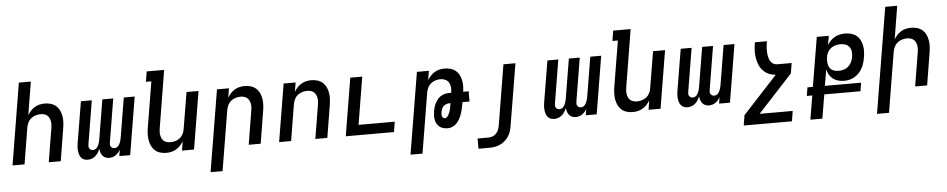

<svg xmlns="http://www.w3.org/2000/svg" viewBox="-47 -1121 8494 1722"><g transform="rotate(-5 4200.0 -260.0)"><path d="M27 0 148 -735H256L207 -437Q219 -457 235.5 -475Q252 -493 273 -505.5Q294 -518 317 -523Q340 -528 362 -528Q391 -528 417.5 -520Q444 -512 464 -494.5Q484 -477 495.5 -452.5Q507 -428 511.5 -401Q516 -374 514.5 -345.5Q513 -317 508 -288L461 0H353L403 -303Q406 -319 406.5 -335Q407 -351 404 -366.5Q401 -382 394 -395.5Q387 -409 375.5 -418.5Q364 -428 349 -432Q334 -436 317 -436Q296 -436 273.5 -429.5Q251 -423 232.5 -408.5Q214 -394 203.5 -372.5Q193 -351 189 -329L135 0Z M705 8Q687 8 671 2Q655 -4 645 -16.5Q635 -29 630 -45Q625 -61 623 -78Q621 -95 622 -112.5Q623 -130 626 -148L688 -520H786L722 -132Q720 -121 720 -111Q720 -101 725.5 -92.5Q731 -84 739.5 -79.5Q748 -75 758 -75Q768 -75 777.5 -79.5Q787 -84 793.5 -91.5Q800 -99 804.5 -108Q809 -117 812.5 -126.5Q816 -136 818 -145Q820 -154 822 -164L881 -520H979L915 -132Q913 -121 913 -111Q913 -101 918.5 -92.5Q924 -84 932.5 -79.5Q941 -75 951 -75Q961 -75 970.5 -79.5Q980 -84 986.5 -91.5Q993 -99 997.5 -108Q1002 -117 1005.5 -126.5Q1009 -136 1011 -145Q1013 -154 1015 -164L1074 -520H1172L1086 0H988L997 -58Q990 -44 979.5 -31.5Q969 -19 956 -10Q943 -1 928 3.5Q913 8 898 8Q880 8 864 1.5Q848 -5 837.5 -18Q827 -31 822 -47Q817 -63 815 -81Q808 -63 798 -47Q788 -31 773.5 -18Q759 -5 740.5 1.5Q722 8 705 8Z M1411 8Q1382 8 1355.5 0Q1329 -8 1309.5 -25.5Q1290 -43 1278.5 -67.5Q1267 -92 1262.5 -119Q1258 -146 1259 -174.5Q1260 -203 1265 -232L1333 -643H1284L1299 -735H1456L1371 -217Q1368 -201 1367.5 -185Q1367 -169 1370 -153.5Q1373 -138 1379.5 -124.5Q1386 -111 1398 -101.5Q1410 -92 1425 -88Q1440 -84 1457 -84Q1478 -84 1500.5 -90.5Q1523 -97 1541.5 -111.5Q1560 -126 1570.5 -147.5Q1581 -169 1584 -191L1639 -520H1747L1661 0H1553L1566 -83Q1554 -63 1537.5 -45Q1521 -27 1500 -14.5Q1479 -2 1456 3Q1433 8 1411 8Z M1791 215 1913 -520H2021L2007 -437Q2019 -457 2035.5 -475Q2052 -493 2073 -505.5Q2094 -518 2117 -523Q2140 -528 2162 -528Q2191 -528 2217.5 -520Q2244 -512 2264 -494.5Q2284 -477 2295.5 -452.5Q2307 -428 2311.5 -401Q2316 -374 2314.5 -345.5Q2313 -317 2308 -288L2261 0H2153L2203 -303Q2206 -319 2206.5 -335Q2207 -351 2204 -366.5Q2201 -382 2194 -395.5Q2187 -409 2175.5 -418.5Q2164 -428 2149 -432Q2134 -436 2117 -436Q2096 -436 2073.5 -429.5Q2051 -423 2032.5 -408.5Q2014 -394 2003.5 -372.5Q1993 -351 1989 -329L1899 215Z M2427 0 2513 -520H2621L2607 -437Q2619 -457 2635.5 -475Q2652 -493 2673 -505.5Q2694 -518 2717 -523Q2740 -528 2762 -528Q2791 -528 2817.5 -520Q2844 -512 2864 -494.5Q2884 -477 2895.5 -452.5Q2907 -428 2911.5 -401Q2916 -374 2914.5 -345.5Q2913 -317 2908 -288L2861 0H2753L2803 -303Q2806 -319 2806.5 -335Q2807 -351 2804 -366.5Q2801 -382 2794 -395.5Q2787 -409 2775.5 -418.5Q2764 -428 2749 -432Q2734 -436 2717 -436Q2696 -436 2673.5 -429.5Q2651 -423 2632.5 -408.5Q2614 -394 2603.5 -372.5Q2593 -351 2589 -329L2535 0Z M3027 0 3113 -520H3221L3150 -92H3476L3461 0Z M3591 215 3713 -520H3821L3807 -437Q3819 -457 3835.5 -475Q3852 -493 3873 -505.5Q3894 -518 3917 -523Q3940 -528 3962 -528Q3989 -528 4015 -521Q4041 -514 4060.5 -498.5Q4080 -483 4092 -460.5Q4104 -438 4109.5 -412.5Q4115 -387 4115 -360Q4115 -333 4111 -306H4160V-214H4096L4092 -188Q4088 -167 4083 -146Q4078 -125 4070.5 -104.5Q4063 -84 4052 -64Q4041 -44 4025.5 -27.5Q4010 -11 3989 -1.5Q3968 8 3947 8Q3927 8 3908 3.5Q3889 -1 3874 -12Q3859 -23 3849 -39.5Q3839 -56 3835 -74.5Q3831 -93 3831.5 -113.5Q3832 -134 3835 -154Q3838 -172 3843.5 -190.5Q3849 -209 3858 -226Q3867 -243 3879.5 -259Q3892 -275 3909 -285.5Q3926 -296 3944 -301Q3962 -306 3981 -306H4003Q4007 -330 4005.5 -353.5Q4004 -377 3993.5 -396.5Q3983 -416 3962 -426Q3941 -436 3917 -436Q3896 -436 3873.5 -429.5Q3851 -423 3832.5 -408.5Q3814 -394 3803.5 -372.5Q3793 -351 3789 -329L3699 215ZM3927 -84Q3937 -84 3945.5 -92Q3954 -100 3959 -109Q3964 -118 3968.5 -128Q3973 -138 3975.5 -148Q3978 -158 3980 -168Q3982 -178 3984 -188L3988 -214H3981Q3967 -214 3952.5 -209.5Q3938 -205 3926.5 -194.5Q3915 -184 3909.5 -170Q3904 -156 3901 -142Q3900 -132 3899.5 -123Q3899 -114 3901.5 -105Q3904 -96 3910.5 -90Q3917 -84 3927 -84Z M4203 215V123H4303Q4321 123 4339.5 115.5Q4358 108 4371.5 93.5Q4385 79 4392 61Q4399 43 4402 25L4492 -520H4600L4507 40Q4503 64 4495.5 87Q4488 110 4474 131Q4460 152 4440 169Q4420 186 4397 196.5Q4374 207 4350 211Q4326 215 4303 215Z M4905 8Q4887 8 4871 2Q4855 -4 4845 -16.5Q4835 -29 4830 -45Q4825 -61 4823 -78Q4821 -95 4822 -112.5Q4823 -130 4826 -148L4888 -520H4986L4922 -132Q4920 -121 4920 -111Q4920 -101 4925.5 -92.5Q4931 -84 4939.5 -79.5Q4948 -75 4958 -75Q4968 -75 4977.5 -79.5Q4987 -84 4993.5 -91.5Q5000 -99 5004.5 -108Q5009 -117 5012.5 -126.5Q5016 -136 5018 -145Q5020 -154 5022 -164L5081 -520H5179L5115 -132Q5113 -121 5113 -111Q5113 -101 5118.5 -92.5Q5124 -84 5132.5 -79.5Q5141 -75 5151 -75Q5161 -75 5170.5 -79.5Q5180 -84 5186.5 -91.5Q5193 -99 5197.5 -108Q5202 -117 5205.5 -126.5Q5209 -136 5211 -145Q5213 -154 5215 -164L5274 -520H5372L5286 0H5188L5197 -58Q5190 -44 5179.5 -31.5Q5169 -19 5156 -10Q5143 -1 5128 3.5Q5113 8 5098 8Q5080 8 5064 1.5Q5048 -5 5037.5 -18Q5027 -31 5022 -47Q5017 -63 5015 -81Q5008 -63 4998 -47Q4988 -31 4973.5 -18Q4959 -5 4940.5 1.5Q4922 8 4905 8Z M5611 8Q5582 8 5555.5 0Q5529 -8 5509.5 -25.5Q5490 -43 5478.5 -67.5Q5467 -92 5462.5 -119Q5458 -146 5459 -174.5Q5460 -203 5465 -232L5533 -643H5484L5499 -735H5656L5571 -217Q5568 -201 5567.5 -185Q5567 -169 5570 -153.5Q5573 -138 5579.5 -124.5Q5586 -111 5598 -101.5Q5610 -92 5625 -88Q5640 -84 5657 -84Q5678 -84 5700.5 -90.5Q5723 -97 5741.5 -111.5Q5760 -126 5770.5 -147.5Q5781 -169 5784 -191L5839 -520H5947L5861 0H5753L5766 -83Q5754 -63 5737.5 -45Q5721 -27 5700 -14.5Q5679 -2 5656 3Q5633 8 5611 8Z M6105 8Q6087 8 6071 2Q6055 -4 6045 -16.5Q6035 -29 6030 -45Q6025 -61 6023 -78Q6021 -95 6022 -112.5Q6023 -130 6026 -148L6088 -520H6186L6122 -132Q6120 -121 6120 -111Q6120 -101 6125.5 -92.5Q6131 -84 6139.5 -79.5Q6148 -75 6158 -75Q6168 -75 6177.5 -79.5Q6187 -84 6193.5 -91.5Q6200 -99 6204.5 -108Q6209 -117 6212.5 -126.5Q6216 -136 6218 -145Q6220 -154 6222 -164L6281 -520H6379L6315 -132Q6313 -121 6313 -111Q6313 -101 6318.5 -92.5Q6324 -84 6332.5 -79.5Q6341 -75 6351 -75Q6361 -75 6370.5 -79.5Q6380 -84 6386.5 -91.5Q6393 -99 6397.5 -108Q6402 -117 6405.5 -126.5Q6409 -136 6411 -145Q6413 -154 6415 -164L6474 -520H6572L6486 0H6388L6397 -58Q6390 -44 6379.5 -31.5Q6369 -19 6356 -10Q6343 -1 6328 3.5Q6313 8 6298 8Q6280 8 6264 1.5Q6248 -5 6237.5 -18Q6227 -31 6222 -47Q6217 -63 6215 -81Q6208 -63 6198 -47Q6188 -31 6173.5 -18Q6159 -5 6140.5 1.5Q6122 8 6105 8Z M7025 215H6591L6606 123L6917 -214Q6882 -216 6852.5 -229.5Q6823 -243 6801.5 -266.5Q6780 -290 6768 -320.5Q6756 -351 6751 -384Q6746 -417 6748 -451.5Q6750 -486 6756 -520H6864Q6862 -507 6860 -493.5Q6858 -480 6857 -466.5Q6856 -453 6856 -440Q6856 -427 6857 -414Q6858 -401 6860.5 -388Q6863 -375 6867 -363Q6871 -351 6877.5 -340.5Q6884 -330 6893.5 -322Q6903 -314 6915 -310Q6927 -306 6940 -306H7068L7053 -214L6742 123H7040Z M7191 215 7227 0H7178L7190 -76H7239L7313 -520H7421L7407 -439Q7420 -459 7437.5 -477Q7455 -495 7476 -506.5Q7497 -518 7520.5 -523Q7544 -528 7566 -528Q7594 -528 7621 -521Q7648 -514 7668.5 -498Q7689 -482 7701.5 -458.5Q7714 -435 7719.5 -408.5Q7725 -382 7724 -354Q7723 -326 7718 -298Q7714 -274 7707 -250.5Q7700 -227 7688 -204.5Q7676 -182 7658.5 -163Q7641 -144 7618.5 -130.5Q7596 -117 7572 -111.5Q7548 -106 7524 -106Q7496 -106 7470 -113Q7444 -120 7423.5 -136Q7403 -152 7390 -174.5Q7377 -197 7372 -223L7347 -76H7673L7661 0H7335L7299 215ZM7480 -199Q7503 -199 7526.5 -205.5Q7550 -212 7569 -228.5Q7588 -245 7598.5 -267.5Q7609 -290 7613 -313Q7617 -337 7614.5 -360Q7612 -383 7599.5 -401Q7587 -419 7566 -427.5Q7545 -436 7521 -436Q7501 -436 7480 -431.5Q7459 -427 7441 -415.5Q7423 -404 7409.5 -385.5Q7396 -367 7392 -347L7387 -318Q7385 -295 7388 -273Q7391 -251 7403 -233.5Q7415 -216 7436 -207.5Q7457 -199 7480 -199Z M7791 215 7948 -735H8056L8007 -437Q8019 -457 8035.5 -475Q8052 -493 8073 -505.5Q8094 -518 8117 -523Q8140 -528 8162 -528Q8191 -528 8217.5 -520Q8244 -512 8264 -494.5Q8284 -477 8295.5 -452.5Q8307 -428 8311.5 -401Q8316 -374 8314.5 -345.5Q8313 -317 8308 -288L8261 0H8153L8203 -303Q8206 -319 8206.5 -335Q8207 -351 8204 -366.5Q8201 -382 8194 -395.5Q8187 -409 8175.5 -418.5Q8164 -428 8149 -432Q8134 -436 8117 -436Q8096 -436 8073.5 -429.5Q8051 -423 8032.5 -408.5Q8014 -394 8003.5 -372.5Q7993 -351 7989 -329L7899 215Z"/></g></svg>

Font: Iosevka Semibold Extended
Style: Italic
Weight: 600
Width: 7
Italic angle: -9°
Monospace: yes
Designer: Belleve Invis
Foundry: Belleve Invis
Version: Version 32.5.0; ttfautohint (v1.8.4)